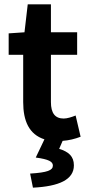

<svg xmlns="http://www.w3.org/2000/svg" viewBox="-20 -640 407 886"><path d="M20 -486V-387H87V-169C87 -82 114 -20 185 3L145 87C205 95 224 106 224 124C224 146 199 156 119 161L132 226C253 220 321 189 321 123C321 81 296 60 253 47L269 10C298 8 326 1 352 -9L329 -107C312 -100 290 -93 274 -93C234 -93 215 -118 215 -169V-387H336V-491H215V-620H108L93 -491Z"/></svg>

Font: Source Sans Pro SemBd
Style: Regular
Weight: 700
Designer: Paul D. Hunt
Foundry: Adobe Systems Incorporated
Version: Version 2.020;PS 2.0;hotconv 1.0.86;makeotf.lib2.5.63406